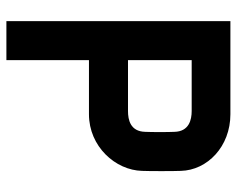

<svg xmlns="http://www.w3.org/2000/svg" viewBox="-90 -650 740 600"><g transform="rotate(90 280.0 -350.0)"><path d="M392 -525C393 -505 393 -454 392 -434C391 -387 354 -380 327 -380H168V-579H327C354 -579 391 -571 392 -525ZM46 0H168V-258H337C438 -258 512 -341 514 -424C515 -444 515 -525 514 -545C512 -628 438 -700 337 -700H46Z"/></g></svg>

Font: Fervojo
Style: Bold
Weight: 700
Designer: kohakuno
Version: ver.1.0